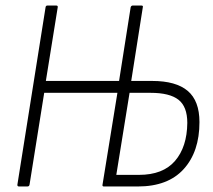

<svg xmlns="http://www.w3.org/2000/svg" viewBox="-20 -675 772 695"><path d="M49 0Q42 0 43 -7L145 -649Q146 -655 152 -655H183Q190 -655 189 -649L146 -382H411L453 -649Q455 -655 461 -655H491Q499 -655 497 -649L455 -382H531Q617 -382 659.5 -346Q702 -310 702 -233Q702 -126 645 -63Q588 0 479 0H356Q350 0 351 -6L405 -339H140L87 -7Q86 0 79 0ZM401 -42H483Q570 -42 613.5 -92.5Q657 -143 658 -230Q658 -289 626 -314Q594 -339 525 -339H449Z"/></svg>

Font: Sofia Sans Condensed Light
Style: Italic
Weight: 300
Italic angle: -9°
Version: Version 4.100